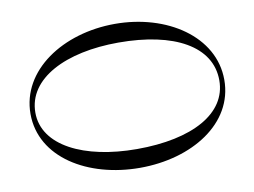

<svg xmlns="http://www.w3.org/2000/svg" viewBox="-78 -829 1271 959"><g transform="rotate(-10 557.5 -350.0)"><path d="M559 15C822 15 1049 -123 1049 -345C1049 -566 822 -715 559 -715C295 -715 66 -566 66 -345C66 -123 295 15 559 15ZM560 -80C292 -80 91 -179 91 -347C91 -520 292 -620 560 -620C843 -620 1024 -520 1024 -347C1024 -179 842 -80 560 -80Z"/></g></svg>

Font: Sprat Extended
Style: Regular
Weight: 400
Width: 9
Designer: Ethan Nakache
Foundry: Collletttivo
Version: Version 2.000;Glyphs 3.2 (3217)